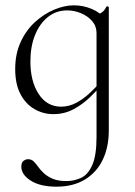

<svg xmlns="http://www.w3.org/2000/svg" viewBox="-20 -419 505 720"><path d="M192 281Q131 281 95.5 258.5Q60 236 60 206Q60 190 68.5 184Q77 178 85 178Q98 178 106.5 186.5Q115 195 123.5 207Q132 219 145 231Q158 243 178 251.5Q198 260 229 260Q258 260 284 248Q310 236 326 200Q342 164 342 94V-361Q356 -368 364 -374Q372 -380 379 -394Q380 -396 384 -395Q388 -394 388 -392V70Q388 133 365 180.5Q342 228 298 254.5Q254 281 192 281ZM180 9Q142 9 109 -10Q76 -29 56.5 -66.5Q37 -104 37 -160Q37 -217 57.5 -261.5Q78 -306 111.5 -336.5Q145 -367 183.5 -383Q222 -399 257 -399Q292 -399 324 -385.5Q356 -372 374 -349L342 -295Q342 -321 325.5 -340Q309 -359 283.5 -369.5Q258 -380 232 -380Q191 -380 160 -355.5Q129 -331 111.5 -288Q94 -245 94 -188Q94 -114 125 -66.5Q156 -19 209 -19Q239 -19 266 -33.5Q293 -48 316 -69.5Q339 -91 358 -113L366 -106Q344 -80 316.5 -53.5Q289 -27 255 -9Q221 9 180 9Z"/></svg>

Font: Cormorant Infant Light Light
Style: Regular
Weight: 300
Version: Version 4.001